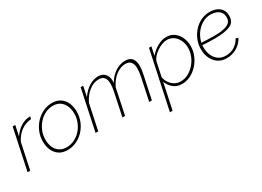

<svg xmlns="http://www.w3.org/2000/svg" viewBox="-22 -1218 2892 2120"><g transform="rotate(-30 1424.0 -157.5)"><path d="M125 -520H158L130 -388Q170 -448 222 -481.5Q274 -515 327 -519Q333 -520 338.5 -520Q344 -520 348 -519L341 -488Q273 -485 213 -442.5Q153 -400 118 -327L49 0H15Z M523 10Q459 10 416 -19Q373 -48 351.5 -97.5Q330 -147 330 -206Q330 -274 354.5 -332Q379 -390 421 -434.5Q463 -479 517 -503.5Q571 -528 628 -528Q692 -528 735 -498.5Q778 -469 799 -419.5Q820 -370 820 -310Q820 -243 796 -185Q772 -127 730.5 -83Q689 -39 635.5 -14.5Q582 10 523 10ZM529 -22Q578 -22 624 -43Q670 -64 706.5 -103Q743 -142 764.5 -193.5Q786 -245 786 -304Q786 -357 767.5 -400.5Q749 -444 713 -470Q677 -496 622 -496Q573 -496 527 -474.5Q481 -453 444.5 -413.5Q408 -374 386.5 -322.5Q365 -271 365 -211Q365 -158 383 -115Q401 -72 438 -47Q475 -22 529 -22Z M992 -520H1024L997 -390Q1042 -456 1100 -492Q1158 -528 1216 -528Q1256 -528 1283.5 -510Q1311 -492 1324 -458.5Q1337 -425 1333 -377Q1360 -426 1397 -459.5Q1434 -493 1477 -510.5Q1520 -528 1561 -528Q1600 -528 1625 -513Q1650 -498 1662.5 -469Q1675 -440 1675 -398Q1675 -376 1672 -350Q1669 -324 1662 -294L1600 0H1566L1627 -290Q1638 -345 1638 -385Q1638 -441 1615.5 -468.5Q1593 -496 1546 -496Q1503 -496 1461.5 -474.5Q1420 -453 1385 -414.5Q1350 -376 1326 -324L1258 0H1224L1285 -290Q1291 -319 1294 -343Q1297 -367 1297 -387Q1297 -443 1274.5 -469.5Q1252 -496 1205 -496Q1141 -496 1081 -449Q1021 -402 985 -325L916 0H882Z M1863 -520H1894L1871 -412Q1913 -463 1971.5 -495.5Q2030 -528 2086 -528Q2145 -528 2186.5 -496.5Q2228 -465 2250 -415Q2272 -365 2272 -307Q2272 -248 2249 -191Q2226 -134 2186 -89Q2146 -44 2093 -17Q2040 10 1981 10Q1916 10 1873 -27Q1830 -64 1811 -116L1741 213H1707ZM1982 -22Q2034 -22 2080 -46.5Q2126 -71 2161.5 -112Q2197 -153 2217 -203Q2237 -253 2237 -303Q2237 -355 2217 -399Q2197 -443 2160.5 -469.5Q2124 -496 2074 -496Q2047 -496 2013.5 -484Q1980 -472 1948 -450.5Q1916 -429 1892 -402Q1868 -375 1859 -346L1821 -167Q1829 -126 1851.5 -93.5Q1874 -61 1907.5 -41.5Q1941 -22 1982 -22Z M2549 10Q2488 10 2444 -20Q2400 -50 2376 -100Q2352 -150 2351 -210Q2349 -270 2370 -326.5Q2391 -383 2430 -428.5Q2469 -474 2522.5 -501Q2576 -528 2639 -528Q2685 -528 2723 -512.5Q2761 -497 2784 -465.5Q2807 -434 2807 -386Q2810 -307 2744.5 -275.5Q2679 -244 2545 -244Q2507 -244 2465 -245.5Q2423 -247 2371 -251L2379 -279Q2433 -276 2472.5 -274.5Q2512 -273 2548 -273Q2634 -273 2684 -285.5Q2734 -298 2755 -323Q2776 -348 2774 -385Q2774 -426 2753 -450.5Q2732 -475 2700.5 -486.5Q2669 -498 2635 -498Q2581 -498 2534.5 -473Q2488 -448 2454.5 -407.5Q2421 -367 2403 -317.5Q2385 -268 2386 -219Q2387 -163 2407 -117.5Q2427 -72 2465 -45.5Q2503 -19 2557 -19Q2620 -19 2668 -49.5Q2716 -80 2743 -131L2774 -122Q2753 -82 2720 -52.5Q2687 -23 2644 -6.5Q2601 10 2549 10Z"/></g></svg>

Font: Raleway Thin ExtraLight
Style: Italic
Weight: 250
Italic angle: -12°
Version: Version 4.026